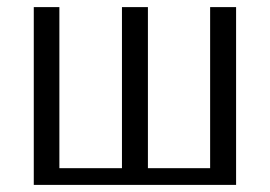

<svg xmlns="http://www.w3.org/2000/svg" viewBox="-20 -520 759 540"><path d="M644 -500V0H75V-500H147V-47H323V-500H396V-47H571V-500Z"/></svg>

Font: Arsenal
Style: Regular
Weight: 400
Designer: Andrij Shevchenko
Foundry: Stairsfor.com
Version: Version 1.000